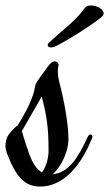

<svg xmlns="http://www.w3.org/2000/svg" viewBox="-50 -670 400 704"><path d="M287 -162C288 -164 289 -167 289 -169C289 -174 285 -177 281 -177C278 -177 275 -175 272 -169C236 -90 201 -36 143 -31C178 -62 201 -119 201 -158C201 -233 176 -336 169 -363C164 -381 162 -398 162 -410C162 -424 165 -427 165 -432C165 -438 159 -445 150 -445C142 -445 135 -439 124 -424C109 -404 83 -369 80 -359C78 -353 77 -344 75 -335C63 -291 35 -242 14 -209C5 -205 -10 -187 -17 -178C-27 -165 -30 -148 -30 -134C-30 -124 -27 -115 -25 -109C9 -19 42 14 97 14C201 14 261 -97 287 -162ZM103 -316C124 -237 128 -190 128 -118C128 -91 120 -60 104 -38C71 -56 58 -103 46 -138C40 -155 35 -175 30 -189C53 -230 84 -282 103 -316ZM261 -641C228 -594 184 -564 131 -515C127 -511 125 -508 125 -504C125 -500 129 -496 137 -496C141 -496 147 -497 155 -501C218 -532 320 -602 327 -612C329 -615 330 -618 330 -621C330 -637 304 -650 283 -650C274 -650 265 -647 261 -641Z"/></svg>

Font: Mervale Script
Style: Regular
Weight: 400
Designer: Astigmatic (AOETI)
Foundry: Astigmatic (AOETI)
Version: Version 1.000